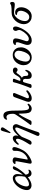

<svg xmlns="http://www.w3.org/2000/svg" viewBox="1943 -2772 1044 4970"><g transform="rotate(-90 2465.0 -287.0)"><path d="M153 7Q101 7 65.5 -23.5Q30 -54 30 -112Q30 -160 47 -211Q64 -262 94 -309.5Q124 -357 163.5 -395Q203 -433 248 -455.5Q293 -478 339 -478Q398 -478 426.5 -431Q455 -384 440 -306Q431 -260 428 -216Q467 -262 499 -314.5Q531 -367 549 -422Q559 -452 578 -466Q597 -480 619 -476Q642 -473 644.5 -459.5Q647 -446 633 -421Q593 -345 540.5 -274Q488 -203 429 -145Q434 -107 449.5 -83.5Q465 -60 494 -60Q510 -60 520.5 -63Q531 -66 538 -71Q544 -76 552.5 -72Q561 -68 557 -54Q552 -35 528 -14Q504 7 457 7Q423 7 397 -19Q371 -45 366 -88Q311 -45 257 -19Q203 7 153 7ZM179 -58Q221 -58 273 -86Q325 -114 375 -161Q383 -196 388 -239.5Q393 -283 391 -323.5Q389 -364 377 -390.5Q365 -417 338 -417Q303 -417 270.5 -397Q238 -377 211.5 -344.5Q185 -312 165.5 -272.5Q146 -233 135 -194Q124 -155 124 -123Q124 -90 139 -74Q154 -58 179 -58Z M772 9Q743 16 725.5 3.5Q708 -9 715 -46Q717 -57 723.5 -90Q730 -123 738 -166.5Q746 -210 754 -253.5Q762 -297 768 -330.5Q774 -364 776 -376Q780 -402 768 -408Q756 -414 739 -407Q720 -400 709.5 -413.5Q699 -427 711 -442Q725 -459 747 -470.5Q769 -482 788 -482Q832 -482 856.5 -464Q881 -446 873 -402Q871 -395 865.5 -364.5Q860 -334 853 -293.5Q846 -253 839 -212.5Q832 -172 826.5 -143Q821 -114 820 -108Q816 -87 840 -94Q867 -102 903.5 -124.5Q940 -147 974 -187Q1008 -227 1029 -287Q1050 -347 1045 -428Q1043 -459 1057 -474Q1071 -489 1095 -489Q1121 -489 1132 -473Q1143 -457 1143 -440Q1143 -416 1131.5 -377Q1120 -338 1100.5 -293.5Q1081 -249 1056.5 -207.5Q1032 -166 1005 -137Q975 -104 933 -73.5Q891 -43 848 -21Q805 1 772 9Z M1460 211Q1432 200 1431.5 178Q1431 156 1443 131Q1449 119 1464 84Q1479 49 1500 0.5Q1521 -48 1544 -101Q1567 -154 1587.5 -203.5Q1608 -253 1623 -290.5Q1638 -328 1643 -343Q1654 -378 1648.5 -396.5Q1643 -415 1623 -415Q1601 -415 1572.5 -398Q1544 -381 1514.5 -356Q1485 -331 1461 -306Q1437 -281 1424 -265Q1419 -258 1413 -248.5Q1407 -239 1403 -231Q1398 -219 1387.5 -194.5Q1377 -170 1365 -141.5Q1353 -113 1341.5 -87.5Q1330 -62 1323 -47Q1316 -33 1305 -18Q1294 -3 1276.5 4.5Q1259 12 1232 6Q1213 1 1207.5 -14.5Q1202 -30 1215 -51Q1220 -59 1236 -84Q1252 -109 1272.5 -143.5Q1293 -178 1312.5 -216Q1332 -254 1345 -290Q1358 -326 1358 -352Q1358 -395 1326 -395Q1312 -395 1292.5 -381.5Q1273 -368 1256 -352Q1239 -336 1231 -327Q1224 -320 1216 -322.5Q1208 -325 1204.5 -334Q1201 -343 1207 -354Q1214 -367 1230 -387.5Q1246 -408 1268.5 -429Q1291 -450 1318 -464Q1345 -478 1374 -478Q1406 -478 1423.5 -457.5Q1441 -437 1443.5 -406Q1446 -375 1433 -342Q1432 -338 1433.5 -337Q1435 -336 1438 -339Q1453 -354 1476 -377.5Q1499 -401 1526.5 -424Q1554 -447 1585.5 -462.5Q1617 -478 1649 -478Q1689 -478 1710 -457Q1731 -436 1735 -406Q1739 -376 1726 -348Q1718 -330 1702 -291Q1686 -252 1666 -200Q1646 -148 1625 -92Q1604 -36 1585 16Q1566 68 1553 107.5Q1540 147 1535 166Q1526 200 1503 209.5Q1480 219 1460 211ZM1526.2 -538Q1519.6 -535.4 1512.2 -539.2Q1504.8 -543 1502.7 -548.7Q1503.8 -552.8 1509.3 -573.3Q1514.8 -593.8 1522.9 -622.7Q1531 -651.6 1539.6 -680.8Q1548.1 -710 1555 -733.1Q1561.9 -756.1 1566 -763.1Q1573.1 -778.7 1589 -786.2Q1604.9 -793.6 1626.2 -782.8Q1650.6 -772.6 1652.9 -756.6Q1655.2 -740.6 1648 -725Q1644.5 -717.1 1631.8 -697.1Q1619.1 -677.1 1602.3 -651.2Q1585.5 -625.3 1568.6 -600.6Q1551.7 -575.8 1539.7 -558.5Q1527.8 -541.2 1526.2 -538Z M2140 12Q2101 12 2072.5 -6.5Q2044 -25 2030 -64Q2021 -90 2016.5 -133.5Q2012 -177 2010.5 -225Q2009 -273 2008 -313Q2008 -324 2003 -324Q1998 -324 1993 -317Q1968 -285 1943 -240.5Q1918 -196 1895.5 -151Q1873 -106 1856.5 -70Q1840 -34 1832 -20Q1825 -6 1813 1Q1801 8 1772 8Q1729 8 1720 -4Q1711 -16 1723 -30Q1734 -43 1756 -72.5Q1778 -102 1805.5 -141Q1833 -180 1862 -222Q1891 -264 1917 -302.5Q1943 -341 1962 -369Q1981 -397 1987 -408Q1994 -420 1999.5 -436Q2005 -452 2005 -468Q2005 -543 1991 -580Q1977 -617 1957.5 -629.5Q1938 -642 1920 -642Q1904 -642 1892.5 -638Q1881 -634 1876 -629Q1869 -622 1858 -627.5Q1847 -633 1853 -651Q1861 -677 1887.5 -699Q1914 -721 1958 -721Q2030 -721 2058 -652Q2086 -583 2086 -439Q2086 -319 2089.5 -244Q2093 -169 2101.5 -128.5Q2110 -88 2125 -73Q2140 -58 2163 -58Q2185 -58 2204 -67.5Q2223 -77 2234 -90Q2243 -100 2257 -92.5Q2271 -85 2263 -67Q2249 -37 2213.5 -12.5Q2178 12 2140 12Z M2405 12Q2369 12 2349 -1.5Q2329 -15 2321 -36.5Q2313 -58 2315 -81.5Q2317 -105 2324 -126Q2328 -137 2339 -167.5Q2350 -198 2364.5 -238Q2379 -278 2393.5 -318.5Q2408 -359 2419.5 -390.5Q2431 -422 2436 -435Q2443 -454 2457 -463.5Q2471 -473 2503 -473Q2533 -473 2539.5 -458Q2546 -443 2538 -423Q2534 -414 2522 -384.5Q2510 -355 2494 -315.5Q2478 -276 2461.5 -236Q2445 -196 2432 -165Q2419 -134 2414 -122Q2402 -94 2410 -77Q2418 -60 2439 -60Q2464 -60 2489.5 -70.5Q2515 -81 2538 -95.5Q2561 -110 2576 -122Q2586 -130 2596.5 -127Q2607 -124 2612 -115Q2617 -106 2610 -96Q2601 -84 2581.5 -65.5Q2562 -47 2534 -29.5Q2506 -12 2473 0Q2440 12 2405 12Z M2998 12Q2949 12 2926 -17.5Q2903 -47 2907 -99V-100Q2909 -129 2908 -155Q2907 -181 2896.5 -197.5Q2886 -214 2860 -214Q2839 -214 2832 -208.5Q2825 -203 2820 -189Q2816 -176 2809 -153.5Q2802 -131 2794.5 -105Q2787 -79 2781 -56.5Q2775 -34 2773 -22Q2770 -7 2756.5 1Q2743 9 2715 9Q2687 9 2678.5 -4Q2670 -17 2677 -33Q2684 -47 2698.5 -84Q2713 -121 2731 -170.5Q2749 -220 2767 -272.5Q2785 -325 2799 -371.5Q2813 -418 2819 -449Q2822 -465 2831.5 -471.5Q2841 -478 2872 -476Q2904 -475 2909.5 -462Q2915 -449 2907 -432Q2900 -416 2889.5 -389Q2879 -362 2870.5 -338Q2862 -314 2859 -305Q2856 -294 2860 -286.5Q2864 -279 2883 -279Q2909 -279 2929 -293.5Q2949 -308 2964.5 -329Q2980 -350 2991 -370Q3002 -390 3008 -400Q3034 -441 3064 -458Q3094 -475 3127 -475Q3161 -475 3181.5 -459.5Q3202 -444 3202 -416Q3202 -388 3184.5 -371Q3167 -354 3143 -354Q3127 -354 3116 -360Q3105 -366 3095 -376Q3086 -386 3073 -382.5Q3060 -379 3052 -366Q3039 -346 3021 -322Q3003 -298 2983.5 -278.5Q2964 -259 2945 -250Q2938 -247 2938.5 -242.5Q2939 -238 2945 -235Q2968 -224 2976.5 -200.5Q2985 -177 2985 -140Q2985 -104 2997 -90.5Q3009 -77 3028 -77Q3057 -77 3078.5 -99.5Q3100 -122 3110 -143Q3116 -155 3130.5 -153.5Q3145 -152 3142 -132Q3137 -101 3118.5 -67.5Q3100 -34 3069.5 -11Q3039 12 2998 12Z M3465 12Q3407 12 3361 -14Q3315 -40 3288.5 -88.5Q3262 -137 3262 -204Q3262 -246 3279.5 -294Q3297 -342 3330.5 -384.5Q3364 -427 3413.5 -453.5Q3463 -480 3527 -480Q3580 -480 3625 -456Q3670 -432 3697.5 -384Q3725 -336 3725 -263Q3725 -217 3706 -168.5Q3687 -120 3652.5 -79Q3618 -38 3570 -13Q3522 12 3465 12ZM3458 -34Q3491 -34 3519 -55Q3547 -76 3568.5 -110Q3590 -144 3605.5 -183.5Q3621 -223 3629 -260.5Q3637 -298 3637 -325Q3637 -375 3608 -404.5Q3579 -434 3538 -434Q3501 -434 3471 -413Q3441 -392 3419.5 -358Q3398 -324 3383.5 -284.5Q3369 -245 3362 -207Q3355 -169 3355 -141Q3355 -96 3380.5 -65Q3406 -34 3458 -34Z M3906 12Q3861 12 3835 -3.5Q3809 -19 3798 -44Q3787 -69 3787 -98Q3787 -126 3797.5 -162Q3808 -198 3821.5 -235.5Q3835 -273 3845.5 -306Q3856 -339 3856 -361Q3856 -411 3819 -398Q3800 -393 3789.5 -405.5Q3779 -418 3791 -433Q3805 -451 3827.5 -462Q3850 -473 3869 -473Q3890 -473 3910 -468Q3930 -463 3943 -447.5Q3956 -432 3956 -400Q3956 -377 3948.5 -344.5Q3941 -312 3930.5 -276.5Q3920 -241 3909 -208Q3898 -175 3890.5 -150Q3883 -125 3883 -115Q3883 -91 3898 -77Q3913 -63 3947 -63Q3975 -63 4006.5 -82Q4038 -101 4067.5 -130.5Q4097 -160 4121 -194.5Q4145 -229 4159.5 -260.5Q4174 -292 4174 -314Q4174 -335 4168 -349Q4162 -363 4156 -374.5Q4150 -386 4150 -401Q4150 -433 4168.5 -453Q4187 -473 4210 -473Q4235 -473 4249.5 -455.5Q4264 -438 4264 -405Q4264 -381 4251.5 -341Q4239 -301 4216 -254Q4193 -207 4160.5 -160Q4128 -113 4088.5 -74Q4049 -35 4003 -11.5Q3957 12 3906 12Z M4533 12Q4467 12 4420 -16Q4373 -44 4348.5 -90.5Q4324 -137 4324 -190Q4324 -246 4346 -302.5Q4368 -359 4409 -405.5Q4450 -452 4506 -480.5Q4562 -509 4631 -509Q4637 -509 4642.5 -509Q4648 -509 4655 -509Q4687 -509 4723.5 -510Q4760 -511 4793 -517.5Q4826 -524 4848 -541Q4865 -554 4882.5 -542Q4900 -530 4900 -494Q4900 -457 4884.5 -441.5Q4869 -426 4830 -426Q4796 -426 4767 -431Q4738 -436 4702.5 -441Q4667 -446 4616 -446Q4577 -446 4539 -420Q4501 -394 4471 -352Q4441 -310 4423 -261Q4405 -212 4405 -165Q4405 -106 4436.5 -78.5Q4468 -51 4507 -51Q4548 -51 4578.5 -75.5Q4609 -100 4630 -136.5Q4651 -173 4661.5 -209.5Q4672 -246 4672 -271Q4672 -319 4645.5 -345Q4619 -371 4577 -369Q4567 -369 4563 -382Q4559 -395 4575 -404Q4599 -418 4631 -417.5Q4663 -417 4693 -401Q4723 -385 4742.5 -350Q4762 -315 4762 -260Q4762 -212 4745 -163.5Q4728 -115 4697.5 -75.5Q4667 -36 4625 -12Q4583 12 4533 12Z"/></g></svg>

Font: Zen Old Mincho
Style: Regular
Weight: 400
Designer: Yoshimichi Ohira
Foundry: Positype
Version: Version 1.001